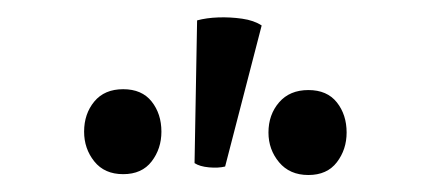

<svg xmlns="http://www.w3.org/2000/svg" viewBox="-20 -785 518 226"><path d="M245 -589Q237 -587 226 -588Q215 -589 209 -593L212 -761Q223 -764 237 -764.5Q251 -765 265 -763Q279 -761 288 -755ZM125 -580Q103 -580 91 -595Q79 -610 79 -630Q79 -651 91 -665.5Q103 -680 125 -680Q147 -680 158.5 -665.5Q170 -651 170 -630Q170 -610 158.5 -595Q147 -580 125 -580ZM343 -579Q321 -579 308.5 -594Q296 -609 296 -629Q296 -650 308.5 -664.5Q321 -679 343 -679Q365 -679 376.5 -664.5Q388 -650 388 -629Q388 -609 376.5 -594Q365 -579 343 -579Z"/></svg>

Font: Arima Thin Medium
Style: Regular
Weight: 500
Version: Version 1.100